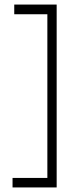

<svg xmlns="http://www.w3.org/2000/svg" viewBox="-20 -623 288 842"><path d="M35 199V157.3H187.7V-560.5H42.5V-603H228.5V199Z"/></svg>

Font: Darker Grotesque Light
Style: Regular
Weight: 300
Designer: Gabriel Lam
Foundry: TypeRant
Version: Version 1.000;gftools[0.9.28]